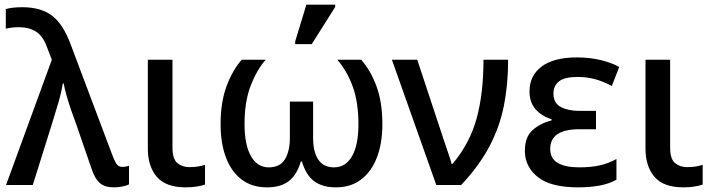

<svg xmlns="http://www.w3.org/2000/svg" viewBox="-20 -796 3068 826"><path d="M470 10Q431 10 410 -8Q389 -26 375 -67L307 -264Q298 -288 287 -319.5Q276 -351 267 -382.5Q258 -414 254 -437H250Q244 -398 231 -354Q218 -310 205 -268L121 0H6L203 -539L181 -596Q165 -640 135.5 -659.5Q106 -679 61 -679Q43 -679 29 -677Q15 -675 5 -673V-757Q19 -761 36.5 -763Q54 -765 76 -765Q156 -765 204 -728.5Q252 -692 284 -605L462 -132Q475 -98 483.5 -88Q492 -78 506 -78Q515 -78 522 -79.5Q529 -81 535 -83V-3Q524 3 505.5 6.5Q487 10 470 10Z M779 10Q693 10 654.5 -35.5Q616 -81 616 -156V-539H722V-161Q722 -112 743 -94.5Q764 -77 795 -77Q815 -77 831 -79.5Q847 -82 862 -87V-2Q848 3 826.5 6.5Q805 10 779 10Z M1129 10Q1063 10 1018.5 -24.5Q974 -59 951.5 -120Q929 -181 929 -261Q929 -358 955.5 -427.5Q982 -497 1020 -539H1123Q1085 -496 1058.5 -427.5Q1032 -359 1032 -262Q1032 -173 1059.5 -124.5Q1087 -76 1136 -76Q1185 -76 1206 -111Q1227 -146 1227 -203V-359H1327V-203Q1327 -142 1349.5 -109Q1372 -76 1417 -76Q1467 -76 1494.5 -124Q1522 -172 1522 -262Q1522 -356 1497.5 -423.5Q1473 -491 1431 -539H1534Q1575 -492 1600 -424Q1625 -356 1625 -261Q1625 -181 1602 -120Q1579 -59 1534.5 -24.5Q1490 10 1425 10Q1367 10 1331.5 -16.5Q1296 -43 1279 -101H1274Q1257 -43 1222 -16.5Q1187 10 1129 10ZM1250 -606V-618L1298 -776H1422V-766L1321 -606Z M1857 0 1666 -539H1775L1872 -246Q1879 -224 1889 -194.5Q1899 -165 1908.5 -137Q1918 -109 1923 -91H1927Q2001 -179 2030.5 -286.5Q2060 -394 2060 -539H2166Q2166 -433 2148 -342Q2130 -251 2086 -167Q2042 -83 1964 0Z M2467 10Q2349 10 2293.5 -34.5Q2238 -79 2238 -147Q2238 -207 2271.5 -236.5Q2305 -266 2353 -278V-283Q2309 -297 2283.5 -326.5Q2258 -356 2258 -403Q2258 -471 2310.5 -510Q2363 -549 2462 -549Q2517 -549 2564.5 -537.5Q2612 -526 2644 -508L2612 -426Q2577 -445 2541.5 -455Q2506 -465 2465 -465Q2409 -465 2385 -446Q2361 -427 2361 -394Q2361 -352 2393 -335.5Q2425 -319 2472 -319H2544V-240H2472Q2347 -240 2347 -155Q2347 -114 2379.5 -95Q2412 -76 2472 -76Q2522 -76 2560 -84.5Q2598 -93 2632 -112V-23Q2600 -5 2558.5 2.5Q2517 10 2467 10Z M2920 10Q2834 10 2795.5 -35.5Q2757 -81 2757 -156V-539H2863V-161Q2863 -112 2884 -94.5Q2905 -77 2936 -77Q2956 -77 2972 -79.5Q2988 -82 3003 -87V-2Q2989 3 2967.5 6.5Q2946 10 2920 10Z"/></svg>

Font: Noto Sans Medium
Style: Regular
Weight: 500
Designer: Monotype Design Team
Foundry: Monotype Imaging Inc.
Version: Version 2.007